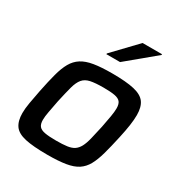

<svg xmlns="http://www.w3.org/2000/svg" viewBox="-173 -852 922 981"><g transform="rotate(30 287.5 -361.0)"><path d="M248 8Q164 8 116.5 -2.5Q69 -13 50 -40Q31 -67 31 -113Q31 -140 37 -174.5Q43 -209 52 -255Q65 -319 77 -364Q89 -409 106 -439Q123 -469 150.5 -486.5Q178 -504 220.5 -511Q263 -518 327 -518Q411 -518 458 -507Q505 -496 524 -469.5Q543 -443 543 -396Q543 -369 538 -334.5Q533 -300 523 -255Q509 -191 496.5 -146Q484 -101 467.5 -71Q451 -41 424.5 -23.5Q398 -6 355 1Q312 8 248 8ZM250 -77Q289 -77 314.5 -80.5Q340 -84 355.5 -94.5Q371 -105 381.5 -124.5Q392 -144 400 -176.5Q408 -209 418 -255Q426 -296 431 -325Q436 -354 436 -374Q436 -399 426 -411.5Q416 -424 392 -428.5Q368 -433 326 -433Q277 -433 249 -427Q221 -421 205.5 -402.5Q190 -384 180.5 -349Q171 -314 158 -255Q150 -213 144.5 -184Q139 -155 139 -135Q139 -111 149 -98.5Q159 -86 183.5 -81.5Q208 -77 250 -77ZM252 -588 253 -593 384 -730H499L498 -725L333 -588Z"/></g></svg>

Font: Saira Thin Medium
Style: Italic
Weight: 500
Italic angle: -12°
Version: Version 1.101